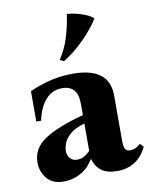

<svg xmlns="http://www.w3.org/2000/svg" viewBox="-86 -819 713 899"><g transform="rotate(-10 270.5 -370.0)"><path d="M146 15Q91 15 64.5 -18Q38 -51 38 -94Q38 -160 98.5 -201Q159 -242 286 -276V-329Q286 -376 266.5 -396.5Q247 -417 212 -417Q164 -417 132.5 -381Q101 -345 89 -284H66V-428Q100 -445 154.5 -460Q209 -475 273 -475Q446 -475 446 -341V-123Q446 -100 452 -87.5Q458 -75 476 -75Q486 -75 498.5 -79.5Q511 -84 525 -97L541 -81Q519 -35 483 -12.5Q447 10 401 10Q352 10 325.5 -9.5Q299 -29 288 -66H286Q263 -26 225 -5.5Q187 15 146 15ZM224 -75Q244 -75 259.5 -84.5Q275 -94 286 -106V-236Q240 -223 216.5 -202Q193 -181 185.5 -160Q178 -139 178 -125Q178 -104 190 -89.5Q202 -75 224 -75ZM294 -755Q310 -755 333 -750Q356 -745 379.5 -735.5Q403 -726 418 -713Q400 -683 371 -650Q342 -617 309 -588.5Q276 -560 243 -540L224 -549Q255 -596 271 -649.5Q287 -703 294 -755Z"/></g></svg>

Font: Bona Nova SC
Style: Bold
Weight: 700
Designer: Mateusz Machalski
Foundry: Capitalics
Version: Version 4.001; ttfautohint (v1.8.4.7-5d5b)